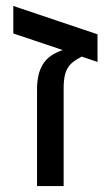

<svg xmlns="http://www.w3.org/2000/svg" viewBox="-20 -628 363 648"><path d="M309.1 -512.2V-418.9L255.9 -437Q227.1 -421.9 215.8 -408.7Q204.6 -395.5 199.7 -377.2Q194.8 -358.9 194.8 -331.1V0H105V-327.1Q105 -378.9 124.8 -411.1Q144.5 -443.4 191.9 -459L24.9 -515.1V-607.9Z"/></svg>

Font: Arial
Style: Regular
Weight: 400
Designer: Steve Matteson
Foundry: Ascender Corporation
Version: Version 2.00.3